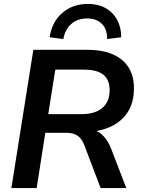

<svg xmlns="http://www.w3.org/2000/svg" viewBox="-20 -959 726 979"><path d="M38 0 150 -705H425Q503 -705 556 -681.5Q609 -658 636 -614.5Q663 -571 663 -510Q663 -433 628.5 -383Q594 -333 533.5 -308.5Q473 -284 396 -285V-300H422Q469 -300 499 -273.5Q529 -247 547 -200L624 0H493L411 -216Q402 -240 389.5 -254.5Q377 -269 359 -275.5Q341 -282 314 -282H211L167 0ZM226 -377H396Q464 -377 501.5 -408.5Q539 -440 539 -500Q539 -552 507 -578Q475 -604 406 -604H262ZM303 -760 233 -769Q245 -848 298 -893.5Q351 -939 429 -939Q480 -939 518 -918Q556 -897 577 -858.5Q598 -820 598 -769L526 -760Q527 -810 499.5 -837.5Q472 -865 424 -865Q376 -865 344 -837.5Q312 -810 303 -760Z"/></svg>

Font: Nunito Sans 12pt ExtraLight
Style: Italic
Weight: 200
Italic angle: -9°
Designer: Vernon Adams
Foundry: Vernon Adams
Version: Version 3.101;gftools[0.9.27]